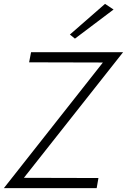

<svg xmlns="http://www.w3.org/2000/svg" viewBox="-32 -969 654 989"><path d="M118 -648 498 -647 -12 0H466L475 -52L91 -53L602 -700H128ZM553 -920 509 -949 328 -791 354 -770Z"/></svg>

Font: Jost* 300 Light Italic
Style: Italic
Weight: 300
Italic angle: -10°
Version: Version 3.200; ttfautohint (v0.97) -l 8 -r 50 -G 200 -x 14 -